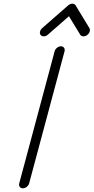

<svg xmlns="http://www.w3.org/2000/svg" viewBox="-20 -1020 507 1040"><path d="M329.6 -742.2 137.9 -26.9Q135 -15.9 124.9 -7.9Q114.7 0 103.8 0Q92.8 0 87 -7.9Q81.3 -15.9 84.2 -26.9L275.9 -742.2Q278.8 -753.2 288.9 -761.2Q299.1 -769.3 310.1 -769.3Q321 -769.3 326.8 -761.2Q332.5 -753.2 329.6 -742.2ZM208.5 -867.7 349.1 -990.7Q360.1 -1000 371.8 -1000Q383.8 -1000 389.6 -990.7L464.4 -867.7Q469.2 -859.4 465.6 -848.3Q461.9 -837.2 451.7 -829.8Q441.4 -822.5 430.3 -823.2Q419.2 -824 414.3 -832.3L353.5 -932.1L239.5 -832.3Q230 -824 218.5 -823.2Q207 -822.5 200.7 -829.8Q194.3 -837.2 196.7 -848.3Q199 -859.4 208.5 -867.7Z"/></svg>

Font: Tecnico
Style: FinoInclinado
Weight: 400
Italic angle: -15°
Version: Version 1.3